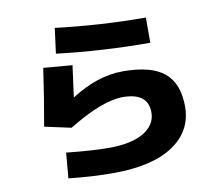

<svg xmlns="http://www.w3.org/2000/svg" viewBox="-87 -869 1174 1028"><g transform="rotate(-10 500.0 -355.0)"><path d="M176 -565 333 -552Q316 -423 310 -382L311 -381Q454 -473 592 -473Q746 -473 817 -414Q888 -355 888 -230Q888 -97 774.5 -21Q661 55 449 55Q334 55 206 41L218 -97Q363 -82 449 -82Q571 -82 638 -122Q705 -162 705 -230Q705 -337 568 -337Q456 -337 270 -223L126 -254Q153 -403 176 -565ZM274 -765Q523 -735 764 -735V-598Q506 -598 256 -628Z"/></g></svg>

Font: M PLUS 1p ExtraBold
Style: Regular
Weight: 800
Version: Version 1.062